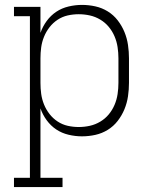

<svg xmlns="http://www.w3.org/2000/svg" viewBox="-20 -548 640 783"><path d="M37 215V177H102V-482H37V-520H145V-414Q154 -440 170.5 -462.5Q187 -485 209.5 -500Q232 -515 259.5 -521.5Q287 -528 314 -528Q342 -528 369 -522Q396 -516 419.5 -501.5Q443 -487 460 -465Q477 -443 487.5 -417.5Q498 -392 502 -364.5Q506 -337 506 -310V-210Q506 -183 502 -155.5Q498 -128 487.5 -102.5Q477 -77 460 -55Q443 -33 419.5 -18.5Q396 -4 369 2Q342 8 314 8Q287 8 259.5 1.5Q232 -5 209.5 -20Q187 -35 170.5 -57.5Q154 -80 145 -106V177H235V215ZM301 -30Q324 -30 346.5 -35Q369 -40 389 -52Q409 -64 423.5 -81.5Q438 -99 447 -120Q456 -141 459.5 -164Q463 -187 463 -210V-310Q463 -333 459.5 -356Q456 -379 447 -400Q438 -421 423.5 -438.5Q409 -456 389 -468Q369 -480 346.5 -485Q324 -490 301 -490Q278 -490 256 -485Q234 -480 215 -467.5Q196 -455 182 -437Q168 -419 159.5 -398Q151 -377 148 -355Q145 -333 145 -310V-210Q145 -187 148 -165Q151 -143 159.5 -122Q168 -101 182 -83Q196 -65 215 -52.5Q234 -40 256 -35Q278 -30 301 -30Z"/></svg>

Font: Iosevka Etoile Extralight
Style: Regular
Weight: 200
Designer: Belleve Invis
Foundry: Belleve Invis
Version: Version 22.1.2; ttfautohint (v1.8.4)